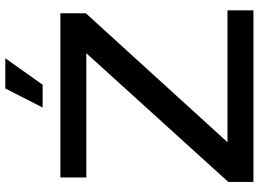

<svg xmlns="http://www.w3.org/2000/svg" viewBox="-146 -831 977 725"><g transform="rotate(-90 342.5 -468.5)"><path d="M18 0V-95L504 -631H35V-729H655V-633L168 -98H666V0ZM299 -796 371 -937H485L385 -796Z"/></g></svg>

Font: Mona Sans Expanded Medium
Style: Regular
Weight: 500
Width: 7
Designer: Deni Anggara
Foundry: GitHub
Version: Version 2.000